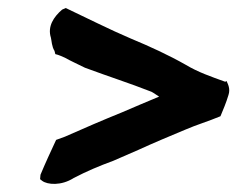

<svg xmlns="http://www.w3.org/2000/svg" viewBox="-20 -565 592 479"><path d="M107 -471C109 -463 109 -449 116 -438L118 -430C127 -428 135 -424 142 -421C156 -413 172 -406 192 -396C251 -374 302 -358 358 -336C364 -333 370 -328 377 -324C348 -312 313 -297 285 -285C238 -266 187 -244 142 -224L120 -216C107 -188 93 -158 81 -129L80 -118L85 -114C98 -104 133 -101 164 -121C197 -138 225 -150 263 -164L325 -191C362 -208 405 -226 441 -241C471 -254 499 -262 530 -275C537 -292 544 -308 550 -328C555 -343 549 -355 545 -363L542 -361C506 -374 474 -385 444 -403C400 -428 354 -449 306 -469C254 -491 195 -521 144 -545L135 -541C114 -523 98 -499 107 -471Z"/></svg>

Font: Hussar Pisanka
Style: BdKur
Weight: 700
Designer: Robert Jablonski
Foundry: Cannot Into Space Fonts
Version: Version 1.070